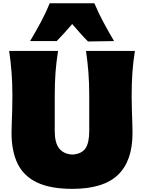

<svg xmlns="http://www.w3.org/2000/svg" viewBox="-20 -1150 890 1187"><path d="M427.7 17.6Q291.5 17.6 208.7 -22Q126 -61.5 88.6 -138.7Q51.3 -215.8 51.3 -329.1Q51.3 -350.6 52.7 -387.2Q54.2 -423.8 55.4 -468Q56.6 -512.2 56.6 -555.2Q56.6 -638.2 51.5 -702.6Q46.4 -767.1 36.6 -835H338.9Q328.1 -767.1 323.2 -702.6Q318.4 -638.2 318.4 -555.2V-340.3Q318.4 -267.1 345.5 -232.7Q372.6 -198.2 426.8 -194.3Q484.4 -198.2 508.1 -232.4Q531.7 -266.6 531.7 -340.3V-555.2Q531.7 -638.2 526.6 -702.6Q521.5 -767.1 511.7 -835H814Q803.2 -767.1 798.6 -702.6Q793.9 -638.2 793.9 -555.2Q793.9 -512.2 795.4 -467Q796.9 -421.9 798.1 -384.8Q799.3 -347.7 799.3 -328.1Q799.3 -154.8 709 -68.6Q618.7 17.6 427.7 17.6ZM523.9 -893.6Q498 -919.9 473.9 -947Q449.7 -974.1 426.3 -1001.5Q403.3 -974.6 379.6 -948.2Q356 -921.9 330.6 -896H166Q200.7 -954.1 232.4 -1013.2Q264.2 -1072.3 287.1 -1129.9H563.5Q587.4 -1072.3 619.1 -1013.2Q650.9 -954.1 685.1 -896Z"/></svg>

Font: Pinar Black
Style: Regular
Weight: 900
Designer: Amin Abedi
Version: Version 3.000